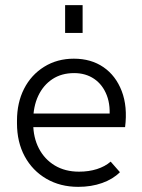

<svg xmlns="http://www.w3.org/2000/svg" viewBox="-20 -716 550 746"><path d="M284 10Q214 10 160 -21.5Q106 -53 76 -108.5Q46 -164 46 -237V-247Q46 -317 73.5 -371Q101 -425 151.5 -456.5Q202 -488 267 -488Q334 -488 382 -455Q430 -422 453 -362Q476 -302 466 -222H92V-275H432L404 -247Q411 -304 395 -345.5Q379 -387 346 -409.5Q313 -432 268 -432Q219 -432 183.5 -408.5Q148 -385 128.5 -343.5Q109 -302 109 -247V-237Q109 -182 131 -139.5Q153 -97 193 -73Q233 -49 287 -49Q325 -49 356.5 -59Q388 -69 410 -88L446 -47Q419 -20 377 -5Q335 10 284 10ZM233 -588V-696H301V-588Z"/></svg>

Font: SUSE Light
Style: Regular
Weight: 300
Designer: Rene Bieder
Foundry: SUSE
Version: Version 1.000